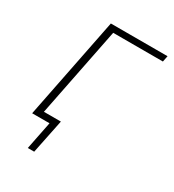

<svg xmlns="http://www.w3.org/2000/svg" viewBox="-160 -600 754 833"><g transform="rotate(30 217.0 -184.0)"><path d="M49 0 150 -508H434L428 -478H179L90 -31H175L140 140H108L136 0Z"/></g></svg>

Font: IBM Plex Sans ExtraLight
Style: Italic
Weight: 250
Italic angle: -11.31°
Designer: Mike Abbink, Paul van der Laan, Pieter van Rosmalen
Foundry: Bold Monday
Version: Version 3.201